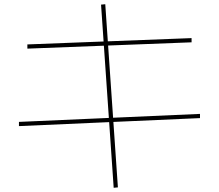

<svg xmlns="http://www.w3.org/2000/svg" viewBox="-20 -816 1040 912"><path d="M520 76 460 -794 480 -796 540 74ZM70 -217V-237L930 -275V-255ZM110 -585V-605L890 -635V-615Z"/></svg>

Font: M PLUS 1 Thin Thin
Style: Regular
Weight: 250
Version: Version 1.001